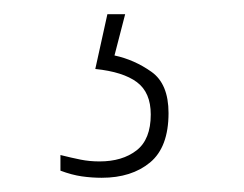

<svg xmlns="http://www.w3.org/2000/svg" viewBox="-20 -29 343 270"><path d="M123 221Q109 221 95 219Q81 217 65 211V189Q81 193 93.5 195.5Q106 198 120 198Q152 198 172 182.5Q192 167 192 132Q192 101 172.5 86.5Q153 72 114 68L131 -9H156L141 49Q169 55 193 72Q217 89 217 130Q217 178 191 199.5Q165 221 123 221Z"/></svg>

Font: Noto Serif Georgian SemiCondensed Thin
Style: Regular
Weight: 100
Width: 4
Designer: Monotype Design Team, Akaki Razmadze
Foundry: Google LLC
Version: Version 2.003; ttfautohint (v1.8.4.7-5d5b)